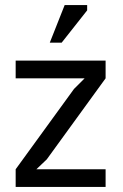

<svg xmlns="http://www.w3.org/2000/svg" viewBox="-20 -740 487 760"><path d="M42 -70 273 -388 315 -430H42V-500H398V-430L165 -109L124 -70H398V0H42ZM236 -720H325V-699L224 -571H177Z"/></svg>

Font: PTSans
Style: Regular
Weight: 400
Designer: A.Korolkova, O.Umpeleva, V.Yefimov
Foundry: ParaType Ltd
Version: Version 2.003W OFL